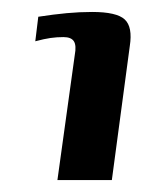

<svg xmlns="http://www.w3.org/2000/svg" viewBox="-20 -550 238 321"><path d="M76 -249 105 -458Q108 -474 103.5 -481Q99 -488 86 -488Q75 -488 64.5 -486.5Q54 -485 39 -481L44 -522Q70 -526 91.5 -528Q113 -530 134 -530Q175 -530 188.5 -517.5Q202 -505 197 -473L167 -249Z"/></svg>

Font: Genos Thin SemiBold
Style: Italic
Weight: 600
Italic angle: -8°
Version: Version 1.010